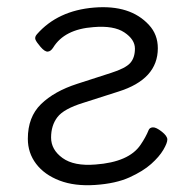

<svg xmlns="http://www.w3.org/2000/svg" viewBox="-20 -506 550 545"><path d="M316 -246 216 -214Q161 -197 143 -173.5Q125 -150 125 -115.5Q125 -81 157.5 -57.5Q190 -34 251 -39Q346 -46 379 -95Q394 -117 402 -137Q405 -144 414 -144.5Q423 -145 439 -132.5Q455 -120 455 -110Q455 -100 443.5 -80.5Q432 -61 409 -40.5Q386 -20 347.5 -2.5Q309 15 250.5 19Q192 23 149 6.5Q106 -10 82.5 -41Q59 -72 59 -112Q59 -174 96.5 -210.5Q134 -247 199 -268L295 -299Q336 -312 349.5 -327Q363 -342 363 -368Q363 -394 333 -414Q303 -434 245 -429Q163 -423 131 -371Q124 -360 115.5 -359.5Q107 -359 95 -373Q83 -387 80.5 -394Q78 -401 85 -409Q144 -476 247 -484.5Q350 -493 403 -435Q428 -408 428 -369Q428 -281 316 -246Z"/></svg>

Font: LXGW Bright GB
Style: Regular
Weight: 400
Designer: Christian Thalmann (Catharsis Fonts)
Foundry: LXGW / Christian Thalmann (Catharsis Fonts) / Fontworks Inc.
Version: Version 5.510